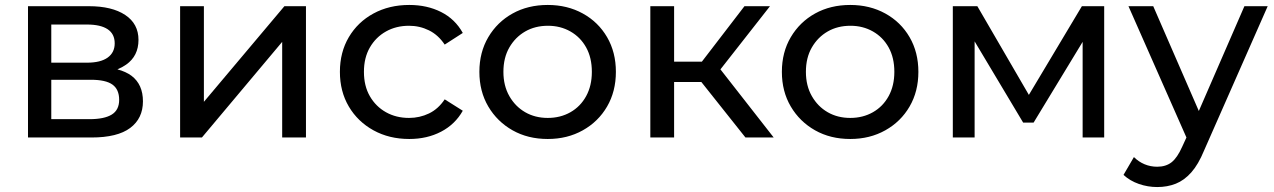

<svg xmlns="http://www.w3.org/2000/svg" viewBox="-20 -555 5142 775"><path d="M93 0V-530H339Q432 -530 485.5 -494.5Q539 -459 539 -394Q539 -329 489 -294Q473 -283 454 -275Q488 -266 511 -249Q557 -214 557 -146Q557 -77 505.5 -38.5Q454 0 349 0ZM187 -302H331Q386 -302 414.5 -322.5Q443 -343 443 -380Q443 -418 414.5 -437Q386 -456 331 -456H187ZM187 -74H341Q401 -74 431 -92.5Q461 -111 461 -152Q461 -194 434 -213.5Q407 -233 347 -233H187Z M707 0V-530H803V-144L1128 -530H1215V0H1119V-386L795 0Z M1632 6Q1551 6 1487.5 -29Q1424 -64 1388 -125Q1352 -186 1352 -265Q1352 -344 1388 -405Q1424 -466 1487.5 -500.5Q1551 -535 1632 -535Q1704 -535 1760.5 -506.5Q1817 -478 1848 -422L1775 -375Q1749 -414 1711.5 -432.5Q1674 -451 1631 -451Q1579 -451 1538 -428Q1497 -405 1473 -363.5Q1449 -322 1449 -265Q1449 -208 1473 -166.5Q1497 -125 1538 -102Q1579 -79 1631 -79Q1674 -79 1711.5 -97Q1749 -115 1775 -154L1848 -108Q1817 -53 1760.5 -23.5Q1704 6 1632 6Z M2191 6Q2111 6 2049 -29Q1987 -64 1951 -125Q1915 -186 1915 -265Q1915 -344 1951 -405Q1987 -466 2049 -500.5Q2111 -535 2191 -535Q2270 -535 2332.5 -500.5Q2395 -466 2430.5 -405Q2466 -344 2466 -265Q2466 -186 2430.5 -125Q2395 -64 2332.5 -29Q2270 6 2191 6ZM2191 -79Q2242 -79 2282.5 -102Q2323 -125 2346 -167Q2369 -209 2369 -265Q2369 -322 2346 -363.5Q2323 -405 2282.5 -428Q2242 -451 2192 -451Q2140 -451 2100 -428Q2060 -405 2036 -363.5Q2012 -322 2012 -265Q2012 -209 2036 -167Q2060 -125 2100 -102Q2140 -79 2191 -79Z M2813 -306 2985 -530H3088L2888 -275L3103 0H2989L2811 -224H2701V0H2605V-530H2701V-306Z M3412 6Q3332 6 3270 -29Q3208 -64 3172 -125Q3136 -186 3136 -265Q3136 -344 3172 -405Q3208 -466 3270 -500.5Q3332 -535 3412 -535Q3491 -535 3553.5 -500.5Q3616 -466 3651.5 -405Q3687 -344 3687 -265Q3687 -186 3651.5 -125Q3616 -64 3553.5 -29Q3491 6 3412 6ZM3412 -79Q3463 -79 3503.5 -102Q3544 -125 3567 -167Q3590 -209 3590 -265Q3590 -322 3567 -363.5Q3544 -405 3503.5 -428Q3463 -451 3413 -451Q3361 -451 3321 -428Q3281 -405 3257 -363.5Q3233 -322 3233 -265Q3233 -209 3257 -167Q3281 -125 3321 -102Q3361 -79 3412 -79Z M3826 0V-530H3925L4133 -172L4347 -530H4437V0H4350V-386L4152 -60H4110L3914 -388V0Z M4651 200Q4613 200 4577 187.5Q4541 175 4515 151L4557 79Q4576 98 4600 108Q4624 118 4651 118Q4686 118 4709 100Q4732 82 4752 37L4769 0L4535 -530H4635L4819 -107L5003 -530H5097L4840 53Q4817 109 4788.5 141Q4760 173 4726 186.5Q4692 200 4651 200Z"/></svg>

Font: Montserrat Z Med
Style: Regular
Weight: 500
Designer: Julieta Ulanovsky
Foundry: Julieta Ulanovsky
Version: Version 8.000